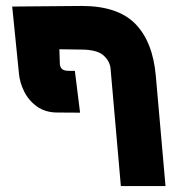

<svg xmlns="http://www.w3.org/2000/svg" viewBox="-20 -625 640 645"><path d="M536 0 503.5 -369.5Q493.5 -485 434.5 -545Q375.5 -605 254.5 -605L21 -603L43.5 -379.5Q46 -348.5 61 -318Q76 -287.5 104.2 -267.2Q132.5 -247 172.5 -247L249 -246.5L231.5 -387H212Q196.5 -387 189.2 -392.5Q182 -398 181 -411L179.5 -459.5L251 -458.5Q306 -458.5 327.8 -438.8Q349.5 -419 351.5 -393.5L386 0Z"/></svg>

Font: JuliaMono Black
Style: Italic
Weight: 900
Italic angle: -9°
Monospace: yes
Designer: cormullion
Foundry: corm
Version: Version 0.057; ttfautohint (v1.8.4)